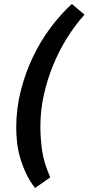

<svg xmlns="http://www.w3.org/2000/svg" viewBox="-20 -732 447 970"><path d="M157 218Q128 180 110 140.5Q92 101 81 62Q70 23 66 -14.5Q62 -52 62 -87Q62 -183 85 -273.5Q108 -364 146.5 -444.5Q185 -525 236 -593Q287 -661 343 -712L407 -658Q360 -606 319.5 -541.5Q279 -477 249 -404Q219 -331 201.5 -252.5Q184 -174 184 -94Q184 -31 193 30.5Q202 92 234 164Z"/></svg>

Font: PT Sans
Style: Bold Italic
Weight: 700
Italic angle: -12°
Designer: A.Korolkova, O.Umpeleva, V.Yefimov
Foundry: ParaType Ltd
Version: Version 2.003W OFL